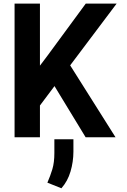

<svg xmlns="http://www.w3.org/2000/svg" viewBox="-20 -747 690 1045"><path d="M446 0 276.6 -278.4 197.4 -172.9V0H59.3V-727.3H197.4V-389.6L238.6 -444.2L446.7 -727.3H614.7L361.9 -391.3L608.7 0ZM379.6 11V78.8Q379.3 134.2 363.8 186.6Q348.4 239 314.3 277.7L237.9 247.2Q253.9 210.6 264.9 174.2Q275.9 137.8 275.9 85.9V11Z"/></svg>

Font: Interface
Style: Bold
Weight: 700
Designer: Rasmus Andersson
Foundry: rsms
Version: Version 1.8